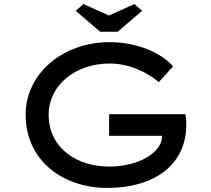

<svg xmlns="http://www.w3.org/2000/svg" viewBox="-20 -913 1034 943"><path d="M558 -757 678 -860 640 -893 515 -837 390 -893 352 -860 472 -757ZM507 10C733 10 895 -99 895 -302C895 -312 895 -323 891 -352H516V-246H776C776 -226 770 -207 758 -190C717 -133 626 -95 514 -95C360 -95 219 -184 219 -350C219 -493 349 -601 518 -601C608 -601 693 -565 760 -510L830 -587C776 -651 656 -706 518 -706C288 -706 106 -551 106 -350C106 -123 290 10 507 10Z"/></svg>

Font: Lexend Peta
Style: Regular
Weight: 400
Designer: Bonnie Shaver-Troup, Thomas Jockin
Foundry: Lexend
Version: Version 1.007